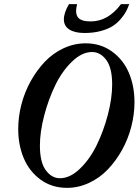

<svg xmlns="http://www.w3.org/2000/svg" viewBox="-20 -883 662 916"><path d="M383.3 -725.6Q336.9 -725.6 310.8 -742.2Q284.7 -758.8 284.7 -791Q284.7 -821.8 309.1 -863.3H347.7Q336.9 -819.3 352.1 -800Q367.2 -780.8 412.6 -780.8Q496.1 -780.8 557.1 -863.3H596.7Q589.4 -843.8 581.3 -828.1Q573.2 -812.5 555.9 -792.2Q538.6 -772 517.1 -758.3Q495.6 -744.6 460.9 -735.1Q426.3 -725.6 383.3 -725.6ZM299.8 13.2Q227.5 13.2 173.8 -25.9Q120.1 -64.9 93.5 -127.9Q66.9 -190.9 66.9 -267.6Q66.9 -326.2 82.3 -385.3Q97.7 -444.3 126.7 -496.3Q155.8 -548.3 194.3 -588.9Q232.9 -629.4 283.4 -652.8Q334 -676.3 388.7 -676.3Q460.4 -676.3 514.4 -637.2Q568.4 -598.1 595 -535.2Q621.6 -472.2 621.6 -395.5Q621.6 -336.9 606.2 -277.8Q590.8 -218.8 561.8 -166.7Q532.7 -114.7 493.9 -74.2Q455.1 -33.7 404.5 -10.3Q354 13.2 299.8 13.2ZM266.1 -32.7Q314 -32.7 361.1 -77.9Q408.2 -123 441.2 -190.4Q474.1 -257.8 494.6 -335.9Q515.1 -414.1 515.1 -480Q515.1 -559.1 487.1 -596.9Q459 -634.8 418.9 -634.8Q371.1 -634.8 324 -589.6Q276.9 -544.4 244.1 -477.3Q211.4 -410.2 190.9 -332Q170.4 -253.9 170.4 -188Q170.4 -108.9 198.5 -70.8Q226.6 -32.7 266.1 -32.7Z"/></svg>

Font: Elstob 8pt SemiBold
Style: Italic
Weight: 600
Italic angle: -20°
Designer: Peter S. Baker
Version: Version 1.015